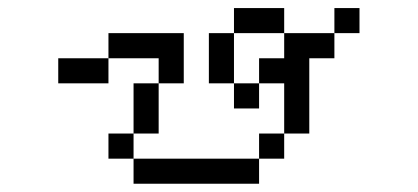

<svg xmlns="http://www.w3.org/2000/svg" viewBox="-20 -645 1040 478"><path d="M875 -562.5V-625H812.5V-562.5H687.5V-500H625V-437.5H562.5V-375H625V-437.5H687.5Q687.5 -437.5 687.5 -312.5H625V-250H312.5V-187.5H625V-250H687.5V-312.5H750V-500H812.5V-562.5ZM312.5 -250V-312.5H250V-250ZM312.5 -312.5H375Q375 -312.5 375 -437.5H312.5Q312.5 -437.5 312.5 -312.5ZM375 -437.5H437.5Q437.5 -437.5 437.5 -562.5H250V-500H125V-437.5H250V-500H375ZM562.5 -437.5Q562.5 -437.5 562.5 -562.5H500Q500 -562.5 500 -437.5ZM562.5 -562.5H687.5V-625H562.5Z"/></svg>

Font: Unifont
Style: Regular
Weight: 500
Version: Version 15.1.04